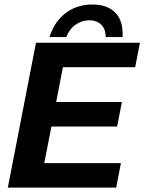

<svg xmlns="http://www.w3.org/2000/svg" viewBox="-20 -853 656 873"><path d="M15.6 0 143.6 -658.7H616.2L594.7 -547.4H266.1L235.4 -389.2H534.2L512.7 -277.8H213.9L181.2 -111.3H529.8L508.3 0ZM385.7 -760.7Q352.5 -760.7 324 -741Q295.4 -721.2 281.7 -684.6H205.1Q227.1 -754.4 278.3 -793.5Q329.6 -832.5 399.9 -832.5Q465.3 -832.5 501.5 -798.3Q537.6 -764.2 537.6 -698.7L537.1 -684.6H460.4V-686Q460.4 -721.7 439.9 -741.2Q419.4 -760.7 385.7 -760.7Z"/></svg>

Font: Liberation Mono
Style: Bold Italic
Weight: 700
Italic angle: -12°
Monospace: yes
Designer: Steve Matteson
Foundry: Ascender Corporation
Version: Version 2.1.5